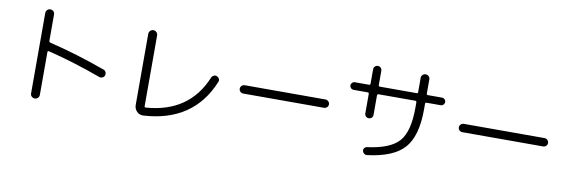

<svg xmlns="http://www.w3.org/2000/svg" viewBox="-57 -1228 5113 1726"><g transform="rotate(10 2500.0 -365.0)"><path d="M252.9 6.8V-726.6Q252.9 -743.2 264.6 -754.9Q276.4 -766.6 293 -766.6Q309.6 -766.6 321.3 -755.4Q333 -744.1 333 -726.6V-487.3Q333 -475.6 344.7 -471.7Q592.8 -412.1 857.4 -316.4Q872.1 -311.5 878.4 -296.9Q884.8 -282.2 879.9 -267.1Q875 -252 860.4 -245.6Q845.7 -239.3 831.1 -244.1Q577.1 -336.9 344.7 -393.6Q333 -395.5 333 -384.8V6.8Q333 23.4 321.3 35.2Q309.6 46.9 293 46.9Q276.4 46.9 264.6 35.6Q252.9 24.4 252.9 6.8Z M1281.2 28.3Q1246.1 30.3 1221.7 5.9Q1197.3 -18.6 1197.3 -54.7V-702.1Q1197.3 -718.8 1209 -731Q1220.7 -743.2 1237.8 -743.2Q1254.9 -743.2 1266.6 -731Q1278.3 -718.8 1278.3 -702.1V-56.6Q1278.3 -45.9 1289.1 -45.9Q1682.6 -74.2 1822.3 -414.1Q1828.1 -427.7 1842.8 -434.6Q1857.4 -441.4 1871.1 -434.6Q1885.7 -428.7 1892.6 -414.6Q1899.4 -400.4 1892.6 -385.7Q1733.4 2 1281.2 28.3Z M2131.8 -322.3Q2116.2 -322.3 2104.5 -333Q2092.8 -343.8 2092.8 -359.9Q2092.8 -376 2104.5 -387.2Q2116.2 -398.4 2131.8 -398.4H2868.2Q2883.8 -398.4 2895.5 -387.2Q2907.2 -376 2907.2 -359.9Q2907.2 -343.8 2895.5 -333Q2883.8 -322.3 2868.2 -322.3Z M3101.6 -527.3Q3087.9 -527.3 3077.6 -537.6Q3067.4 -547.9 3067.4 -562Q3067.4 -576.2 3077.6 -586.4Q3087.9 -596.7 3101.6 -596.7H3232.4Q3243.2 -596.7 3243.2 -608.4V-739.3Q3243.2 -754.9 3253.9 -766.1Q3264.6 -777.3 3280.8 -777.3Q3296.9 -777.3 3307.6 -766.1Q3318.4 -754.9 3318.4 -739.3V-608.4Q3318.4 -597.7 3330.1 -596.7H3667Q3677.7 -596.7 3677.7 -608.4V-738.3Q3677.7 -753.9 3689 -765.6Q3700.2 -777.3 3717.3 -777.3Q3734.4 -777.3 3745.6 -765.6Q3756.8 -753.9 3756.8 -738.3V-608.4Q3756.8 -597.7 3767.6 -596.7H3898.4Q3912.1 -596.7 3922.4 -586.4Q3932.6 -576.2 3932.6 -562Q3932.6 -547.9 3922.4 -537.6Q3912.1 -527.3 3898.4 -527.3H3767.6Q3756.8 -527.3 3756.8 -514.6V-462.9Q3756.8 -221.7 3659.2 -110.8Q3561.5 0 3323.2 29.3Q3308.6 31.2 3296.4 22Q3284.2 12.7 3281.2 -2Q3278.3 -15.6 3287.1 -27.3Q3295.9 -39.1 3309.6 -41Q3520.5 -68.4 3599.1 -158.7Q3677.7 -249 3677.7 -462.9V-514.6Q3677.7 -526.4 3667 -527.3H3330.1Q3326.2 -527.3 3322.3 -523.4Q3318.4 -519.5 3318.4 -514.6V-336.9Q3318.4 -321.3 3307.6 -310.5Q3296.9 -299.8 3280.8 -299.8Q3264.6 -299.8 3253.9 -310.5Q3243.2 -321.3 3243.2 -336.9V-514.6Q3243.2 -526.4 3232.4 -527.3Z M4131.8 -322.3Q4116.2 -322.3 4104.5 -333Q4092.8 -343.8 4092.8 -359.9Q4092.8 -376 4104.5 -387.2Q4116.2 -398.4 4131.8 -398.4H4868.2Q4883.8 -398.4 4895.5 -387.2Q4907.2 -376 4907.2 -359.9Q4907.2 -343.8 4895.5 -333Q4883.8 -322.3 4868.2 -322.3Z"/></g></svg>

Font: Rounded-X Mgen+ 1mn regular
Style: Regular
Weight: 400
Designer: [Source Han Sans]
Ryoko NISHIZUKA  (kana & ideographs); Paul D. Hunt (Latin, Greek & Cyrillic); Wenlong ZHANG  (bopomofo
Version: Version 1.059.20150602